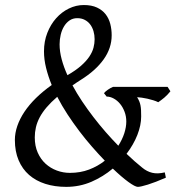

<svg xmlns="http://www.w3.org/2000/svg" viewBox="-20 -728 707 763"><path d="M216.8 -551.8Q216.8 -523.4 225.1 -492.4Q233.4 -461.4 248 -429.2Q281.2 -448.2 302.2 -466.8Q323.2 -485.4 335.2 -503.4Q347.2 -521.5 351.6 -538.6Q356 -555.7 356 -571.8Q356 -588.9 351.6 -604Q347.2 -619.1 338.6 -630.6Q330.1 -642.1 317.1 -648.9Q304.2 -655.8 287.1 -655.8Q269.5 -655.8 256.3 -646.7Q243.2 -637.7 234.4 -623Q225.6 -608.4 221.2 -589.6Q216.8 -570.8 216.8 -551.8ZM257.8 -41Q299.3 -41 334 -54.2Q368.7 -67.4 396.5 -89.4Q372.1 -114.7 346.2 -144.3Q320.3 -173.8 295.7 -206.3Q271 -238.8 248.3 -273.4Q225.6 -308.1 207.5 -343.3Q182.6 -321.8 165.5 -301.8Q148.4 -281.7 137.9 -262Q127.4 -242.2 122.8 -222.4Q118.2 -202.6 118.2 -182.1Q118.2 -147.9 129.9 -121.6Q141.6 -95.2 161.1 -77.4Q180.7 -59.6 205.8 -50.3Q231 -41 257.8 -41ZM657.2 -365.2Q645 -350.1 633.1 -340.1Q621.1 -330.1 608.9 -321.8Q600.1 -326.2 588.9 -329.6Q577.6 -333 566.2 -335.7Q554.7 -338.4 543.9 -339.8Q533.2 -341.3 524.9 -341.8Q530.3 -333 533.4 -325.4Q536.6 -317.9 538.3 -309.1Q540 -300.3 540.5 -289.8Q541 -279.3 541 -265.1Q541 -230.5 525.9 -191.9Q510.7 -153.3 482.9 -116.7Q516.6 -84.5 544.9 -62Q563.5 -46.4 585 -41.3Q606.4 -36.1 634.8 -43L639.2 -22Q596.7 -3.4 567.6 5.6Q538.6 14.6 527.8 14.6Q517.1 14.6 490.2 -4.9Q463.4 -24.4 428.2 -58.1Q390.1 -25.9 343.3 -5.6Q296.4 14.6 243.2 14.6Q197.8 14.6 160.2 2.7Q122.6 -9.3 95.7 -32.7Q68.8 -56.2 54 -91.1Q39.1 -126 39.1 -171.9Q39.1 -199.2 48.8 -227.5Q58.6 -255.9 77.1 -283.7Q95.7 -311.5 123 -338.4Q150.4 -365.2 185.5 -390.1Q171.4 -424.8 163.1 -458.3Q154.8 -491.7 154.8 -523.9Q154.8 -563.5 168 -597.2Q181.2 -630.9 203.1 -655.5Q225.1 -680.2 253.7 -694.1Q282.2 -708 313 -708Q344.2 -708 365.5 -698Q386.7 -688 399.7 -671.4Q412.6 -654.8 418.2 -633.1Q423.8 -611.3 423.8 -587.9Q423.8 -536.6 391.8 -491.9Q359.9 -447.3 301.8 -411.1Q292.5 -405.3 284.2 -399.7Q275.9 -394 268.1 -388.7Q285.2 -356.9 306.4 -325.2Q327.6 -293.5 351.3 -262.7Q375 -231.9 400.1 -203.1Q425.3 -174.3 450.2 -148.9Q465.8 -173.3 473.9 -198.2Q481.9 -223.1 481.9 -245.1Q481.9 -265.6 475.1 -283.7Q468.3 -301.8 457.3 -315.2Q446.3 -328.6 432.1 -336.4Q418 -344.2 403.8 -344.2L393.1 -357.9Q398.4 -364.3 408.9 -371.6Q419.4 -378.9 429.2 -382.8H646Z"/></svg>

Font: Noto Serif Devanagari
Style: Bold
Weight: 700
Designer: Monotype Design Team
Foundry: Monotype Imaging Inc.
Version: Version 1.01